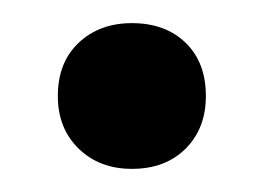

<svg xmlns="http://www.w3.org/2000/svg" viewBox="-20 -371 228 166"><path d="M94 -225Q66 -225 48 -242.5Q30 -260 30 -288Q30 -317 48 -334Q66 -351 94 -351Q123 -351 140.5 -334Q158 -317 158 -288Q158 -260 140.5 -242.5Q123 -225 94 -225Z"/></svg>

Font: Sutasoma
Style: Regular
Weight: 400
Designer: Izhar Fathurrohim, Akbar Rohmanto, Arusyal Khofiqoini
Foundry: Kiwari Kolektiv
Version: Version 1.102